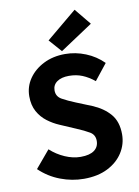

<svg xmlns="http://www.w3.org/2000/svg" viewBox="-97 -954 747 1030"><g transform="rotate(-10 276.0 -439.0)"><path d="M276 12Q211 12 148 -12Q85 -36 36 -83L115 -177Q150 -145 193.5 -126Q237 -107 279 -107Q328 -107 353 -125.5Q378 -144 378 -177Q378 -210 351 -226Q324 -242 281 -260L195 -297Q162 -311 131.5 -334Q101 -357 82 -391.5Q63 -426 63 -474Q63 -527 92.5 -570Q122 -613 173.5 -639Q225 -665 291 -665Q348 -665 402.5 -643Q457 -621 498 -580L429 -493Q397 -519 364 -532.5Q331 -546 291 -546Q250 -546 226 -529Q202 -512 202 -482Q202 -449 231.5 -432.5Q261 -416 303 -399L387 -365Q447 -340 482.5 -298.5Q518 -257 518 -188Q518 -134 489 -88.5Q460 -43 406 -15.5Q352 12 276 12ZM278 -683 217 -752 383 -890 456 -801Z"/></g></svg>

Font: Assistant
Style: Bold
Weight: 700
Designer: Hebrew By Ben Nathan, Latin by Paul Hunt
Version: Version 3.000